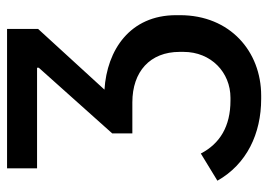

<svg xmlns="http://www.w3.org/2000/svg" viewBox="-128 -432 760 544"><g transform="rotate(-90 252.0 -160.0)"><path d="M244 200H253C378 200 481 112 481 -30V-41C481 -172 382 -237 270 -244L442 -432V-520H47V-435H332V-430L146 -222V-165H234C321 -165 377 -115 377 -31V-20C377 58 319 113 247 113H239C166 113 117 83 89 29L12 76C59 159 145 200 244 200Z"/></g></svg>

Font: Fixel Display Medium
Style: Regular
Weight: 500
Designer: AlfaBravo + MacPaw
Foundry: Kyrylo Tkachov, Marchela Mozhyna, Serhii Makarenko, Maria Weinstein, Zakhar Kryvoshyya
Version: Version 1.211